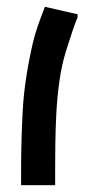

<svg xmlns="http://www.w3.org/2000/svg" viewBox="-20 -544 280 564"><path d="M142 0H42V-45Q42 -134 47 -223Q52 -312 77 -420Q82 -440 88 -458.5Q94 -477 100.5 -494Q107 -511 112 -524L208 -502V-493Q203 -482 196 -462Q189 -442 183 -422.5Q177 -403 173 -391Q161 -352 154.5 -305.5Q148 -259 145.5 -211Q143 -163 142.5 -120Q142 -77 142 -45Z"/></svg>

Font: Kufam Medium
Style: Italic
Weight: 500
Italic angle: -11°
Designer: Artur Schmal
Foundry: Original Type
Version: Version 1.301; ttfautohint (v1.8.3)